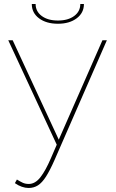

<svg xmlns="http://www.w3.org/2000/svg" viewBox="-20 -719 576 954"><path d="M122 215Q106 215 88.5 209Q71 203 54 191L64 173Q80 183 93 189Q106 195 123 195Q155 195 181 161.5Q207 128 233 67L262 0L21 -519H43L272 -25L489 -519H511L251 76Q228 128 208.5 158.5Q189 189 168.5 202Q148 215 122 215ZM268 -601Q210 -601 174 -628Q138 -655 138 -699H157Q157 -662 187.5 -639.5Q218 -617 268 -617Q318 -617 348.5 -639.5Q379 -662 379 -699H397Q397 -655 361 -628Q325 -601 268 -601Z"/></svg>

Font: Raleway Thin
Style: Regular
Weight: 100
Designer: Matt McInerney, Pablo Impallari, Rodrigo Fuenzalida
Foundry: Matt McInerney, Pablo Impallari, Rodrigo Fuenzalida
Version: Version 4.026